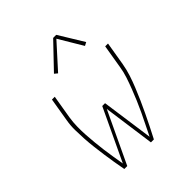

<svg xmlns="http://www.w3.org/2000/svg" viewBox="-208 -886 1015 1015"><g transform="rotate(-45 300.0 -378.0)"><path d="M133 0Q127 -32 121.5 -64.5Q116 -97 111.5 -130Q107 -163 103 -196Q99 -229 97 -262.5Q95 -296 94.5 -330Q94 -364 100 -398L122 -530H143L121 -398Q116 -366 115.5 -334Q115 -302 117 -271Q119 -240 122 -209Q125 -178 129 -147.5Q133 -117 138 -87Q143 -57 148 -26L286 -318H307L348 -26Q363 -57 378 -87Q393 -117 407.5 -147.5Q422 -178 435 -209Q448 -240 460 -271Q472 -302 482.5 -333.5Q493 -365 498 -398L520 -530H541L519 -398Q513 -363 502 -329Q491 -295 477.5 -262Q464 -229 449.5 -196Q435 -163 419 -130Q403 -97 387 -64.5Q371 -32 354 0H332L292 -290L155 0ZM243 -605 226 -619 357 -756H380L465 -617L446 -607L366 -741Z"/></g></svg>

Font: Iosevka Curly Thin Extended
Style: Italic
Weight: 100
Width: 7
Italic angle: -9°
Monospace: yes
Designer: Belleve Invis
Foundry: Belleve Invis
Version: Version 11.1.0; ttfautohint (v1.8.3)